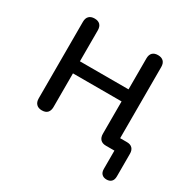

<svg xmlns="http://www.w3.org/2000/svg" viewBox="-144 -631 899 906"><g transform="rotate(30 305.5 -178.0)"><path d="M548.1 136.9Q531.6 136.9 522.1 127.4Q512.6 118 512.6 99.5V-18.1L532.1 0H466Q446.7 0 436.2 -10.9Q425.8 -21.9 425.8 -41.7V-217.9H161V-34.8Q161 -14.9 151.1 -4Q141.1 6.9 120.7 6.9Q101.3 6.9 90.7 -4Q80 -14.9 80 -34.8V-452Q80 -472.4 90.7 -482.9Q101.3 -493.3 120.7 -493.3Q140.1 -493.3 150.6 -482.9Q161 -472.4 161 -452V-283.6H425.8V-452Q425.8 -472.4 436.2 -482.9Q446.7 -493.3 466 -493.3Q485.4 -493.3 496.1 -482.9Q506.8 -472.4 506.8 -452V-45.7L489.2 -64.3H543.6Q563.1 -64.3 573.3 -53.8Q583.6 -43.3 583.6 -23.7V99.5Q583.6 118 574.3 127.4Q565.1 136.9 548.1 136.9Z"/></g></svg>

Font: Nunito ExtraLight
Style: Regular
Weight: 200
Designer: Vernon Adams
Foundry: Vernon Adams
Version: Version 3.602